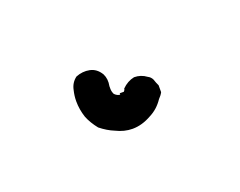

<svg xmlns="http://www.w3.org/2000/svg" viewBox="-31 -76 165 132"><g transform="rotate(-20 52.0 -10.0)"><path d="M52 -12V-11Q50 -11 48 -13Q47 -15 47 -17Q47 -18 47 -19Q48 -24 46 -28Q43 -33 38 -34Q33 -35 28 -33Q24 -30 23 -25Q22 -21 22 -17Q22 -11 24 -5Q26 0 30 5Q35 9 40 11Q46 14 52 14Q59 14 66 10Q72 7 76 1Q78 -1 79 -3Q79 -6 79 -8Q78 -10 77 -13Q76 -15 74 -16Q70 -19 65 -19Q60 -18 56 -14Q56 -13 55 -12Q53 -12 52 -12Z"/></g></svg>

Font: FRB American Cursive Guidelines Dashed
Style: Italic
Weight: 400
Italic angle: -25°
Version: Version 2.0;Modular Font Editor K font №1